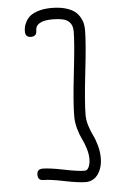

<svg xmlns="http://www.w3.org/2000/svg" viewBox="-61 -729 602 1010"><g transform="rotate(-5 240.0 -224.0)"><path d="M100.1 180.2Q100.1 149.9 129.9 149.9Q167.5 149.9 241 165Q314.5 180.2 350.1 180.2Q364.3 180.2 372.1 162.4Q379.9 144.5 379.9 120.1Q379.9 93.8 370.6 64.2Q361.3 34.7 349.9 12Q338.4 -10.7 329.1 -43.9Q319.8 -77.1 319.8 -109.9Q319.8 -181.2 337.9 -338.6Q356 -496.1 356 -556.2Q356 -590.3 334 -609.1Q312 -627.9 251 -627.9Q160.2 -627.9 160.2 -576.2Q160.2 -545.9 129.9 -545.9Q100.1 -545.9 100.1 -576.2Q100.1 -587.9 102.3 -599.6Q104.5 -611.3 113.3 -628.2Q122.1 -645 137.2 -657.5Q152.3 -669.9 181.6 -679Q210.9 -688 250 -688Q291.5 -688 322.5 -679.2Q353.5 -670.4 370.8 -657.2Q388.2 -644 398.9 -625.2Q409.7 -606.4 412.8 -590.3Q416 -574.2 416 -556.2Q416 -491.2 397.9 -335Q379.9 -178.7 379.9 -109.9Q379.9 -83.5 389.2 -54Q398.4 -24.4 409.9 -1.7Q421.4 21 430.7 54.2Q439.9 87.4 439.9 120.1Q439.9 170.9 415.8 205.6Q391.6 240.2 350.1 240.2Q312.5 240.2 239 225.1Q165.5 210 129.9 210Q100.1 210 100.1 180.2Z"/></g></svg>

Font: Pecita
Style: Book
Weight: 400
Width: 6
Version: Version 3.4.1